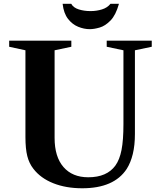

<svg xmlns="http://www.w3.org/2000/svg" viewBox="-20 -974 839 1004"><path d="M410 10.5Q324.5 10.5 258.2 -16Q192 -42.5 154.5 -91.5Q132.5 -119.5 122.8 -157.5Q113 -195.5 113 -257.5V-711L28 -729.5V-761.5H353V-729.5L265.5 -711V-253Q265.5 -154 312 -100.5Q358.5 -47 441.5 -47Q539 -47 583.5 -108.5Q605.5 -139 615.5 -190Q625.5 -241 625.5 -325V-711L538 -729.5V-761.5H773.5V-729.5L685.5 -711V-273Q685.5 -214.5 674.5 -169Q663.5 -123.5 642.5 -90.5Q576 10.5 410 10.5ZM449.5 -821.5Q419.5 -821.5 388.8 -834Q358 -846.5 335.5 -875.5Q313 -904.5 307.5 -954H352.5Q364 -933.5 392 -924.8Q420 -916 453.5 -916Q485 -916 513.2 -924.8Q541.5 -933.5 557.5 -954H602Q585.5 -895 558 -866.8Q530.5 -838.5 501.2 -830Q472 -821.5 449.5 -821.5Z"/></svg>

Font: Libre Caslon Text SemiBold
Style: Regular
Weight: 600
Designer: Pablo Impallari, Rodrigo Fuenzalida, Katja Schimmel
Foundry: Pablo Impallari, Rodrigo Fuenzalida
Version: Version 2.000